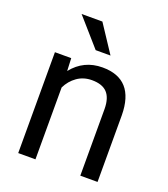

<svg xmlns="http://www.w3.org/2000/svg" viewBox="-137 -847 826 945"><g transform="rotate(20 276.0 -375.0)"><path d="M153.8 -528.3 156.7 -461.9Q217.3 -538.1 314.9 -538.1Q482.4 -538.1 483.9 -349.1V0H393.6V-349.6Q393.1 -406.7 367.4 -434.1Q341.8 -461.4 287.6 -461.4Q243.7 -461.4 210.4 -438Q177.2 -414.6 158.7 -376.5V0H68.4V-528.3ZM331.1 -606.4H253.4L127.4 -750H236.3Z"/></g></svg>

Font: Roboto
Style: Regular
Weight: 400
Designer: Google
Version: Version 2.001047; 2015